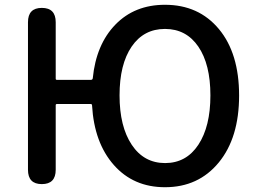

<svg xmlns="http://www.w3.org/2000/svg" viewBox="-20 -770 1076 803"><path d="M670 13Q538 13 456 -80Q374 -173 365 -329Q365 -335 359 -335H218Q213 -335 213 -330V-60Q213 0 155 0Q97 0 97 -60V-677Q97 -737 155 -737Q213 -737 213 -677V-441Q213 -436 218 -436H360Q367 -436 368 -443Q382 -584 462.5 -667Q543 -750 670 -750Q811 -750 895.5 -648.5Q980 -547 980 -370.5Q980 -194 895 -90.5Q810 13 670 13ZM531 -164.5Q582 -88 670.5 -88Q759 -88 809.5 -164.5Q860 -241 860 -371Q860 -501 809.5 -575Q759 -649 670 -649Q581 -649 530.5 -575Q480 -501 480 -371Q480 -241 531 -164.5Z"/></svg>

Font: Resource Han Rounded JP Medium
Style: Regular
Weight: 500
Designer: Cyano Hao (round all glyphs); Ryoko NISHIZUKA 西塚涼子 (kana, bopomofo & ideographs); Paul D. Hunt (Latin, Greek & Cyrillic)
Foundry: Cyano Hao
Version: 0.990